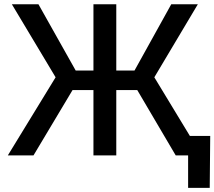

<svg xmlns="http://www.w3.org/2000/svg" viewBox="-20 -748 1032 924"><path d="M539.6 -727.5V0H429.7V-727.5ZM17.6 0 247.6 -376 37.1 -727.5H165L344.2 -408.7H627.4L804.2 -727.5H932.1L722.7 -376L950.7 0H825.7L640.6 -314.5H329.1L141.1 0ZM885.3 156.2V0H847.2V-93.8H991.7L989.3 156.2Z"/></svg>

Font: Inter 24pt Medium
Style: Regular
Weight: 500
Designer: Rasmus Andersson
Foundry: rsms
Version: Version 4.001;git-66647c0bb